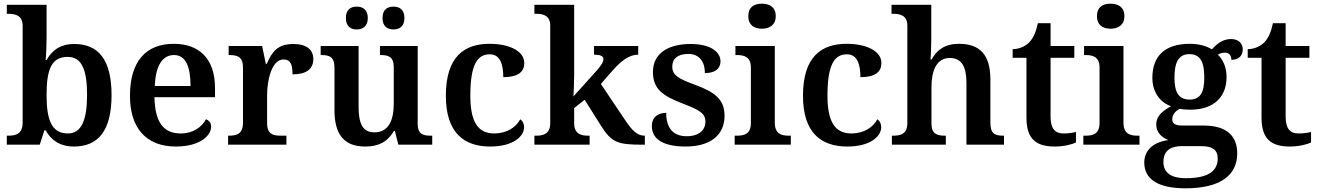

<svg xmlns="http://www.w3.org/2000/svg" viewBox="-20 -786 7163 1043"><path d="M381 10C514 10 586 -76 586 -270C586 -462 514 -547 384 -547C307 -547 262 -512 233 -460H228C231 -485 233 -549 233 -584V-760H17V-711H24C67 -711 103 -701 103 -644V-120C103 -58 65 -49 25 -49H17V0H196L221 -78H228C257 -26 304 10 381 10ZM349 -61C260 -61 233 -135 233 -270C233 -410 260 -477 348 -477C423 -477 453 -409 453 -271C453 -135 423 -61 349 -61Z M935 10C1069 10 1127 -51 1127 -98C1127 -119 1114 -133 1099 -138C1076 -96 1030 -61 962 -61C869 -61 822 -120 819 -258H1148V-308C1148 -466 1063 -548 924 -548C772 -548 686 -452 686 -265C686 -91 774 10 935 10ZM1015 -319H821C825 -428 862 -487 925 -487C990 -487 1015 -422 1015 -319Z M1219 0H1536V-49H1505C1464 -49 1431 -57 1431 -116V-270C1431 -347 1455 -463 1520 -463C1558 -463 1569 -437 1569 -382C1644 -382 1682 -411 1682 -465C1682 -514 1648 -547 1574 -547C1489 -547 1458 -506 1429 -439H1424L1404 -536H1222V-487H1225C1269 -487 1300 -478 1300 -419V-121C1300 -58 1267 -49 1222 -49H1219Z M2118 -626C2149 -626 2177 -642 2177 -688C2177 -735 2149 -750 2118 -750C2085 -750 2058 -735 2058 -688C2058 -642 2085 -626 2118 -626ZM1918 -626C1949 -626 1978 -642 1978 -688C1978 -735 1949 -750 1918 -750C1886 -750 1859 -735 1859 -688C1859 -642 1886 -626 1918 -626ZM1964 10C2031 10 2083 -11 2120 -75H2125L2144 0H2328V-49H2321C2281 -49 2249 -55 2249 -113V-536H2044V-487H2047C2088 -487 2119 -480 2119 -420V-223C2119 -128 2088 -67 2014 -67C1947 -67 1928 -120 1928 -206V-536H1722V-487H1725C1772 -487 1797 -476 1797 -417V-187C1797 -52 1852 10 1964 10Z M2643 10C2769 10 2827 -46 2827 -95C2827 -113 2820 -129 2806 -138C2783 -94 2732 -61 2665 -61C2573 -61 2535 -129 2535 -267C2535 -441 2576 -491 2641 -491C2698 -491 2714 -434 2714 -367C2801 -367 2828 -400 2828 -444C2828 -507 2750 -548 2639 -548C2505 -548 2402 -481 2402 -266C2402 -64 2501 10 2643 10Z M2883 0H3183V-49H3174C3140 -49 3099 -57 3099 -115V-199L3156 -244L3246 -101C3302 -13 3334 0 3469 0H3483V-49H3480C3442 -49 3413 -78 3377 -132L3244 -330L3306 -401C3358 -460 3401 -489 3447 -489V-536H3207V-489C3240 -489 3258 -482 3258 -465C3258 -451 3250 -435 3220 -401L3095 -262C3096 -268 3099 -341 3099 -376V-760H2883V-711H2894C2928 -711 2969 -703 2969 -647V-117C2969 -57 2929 -49 2894 -49H2883Z M3705 10C3837 10 3916 -51 3916 -157C3916 -248 3860 -287 3754 -326C3664 -359 3632 -378 3632 -424C3632 -466 3660 -493 3719 -493C3776 -493 3809 -455 3809 -389C3865 -389 3894 -413 3894 -453C3894 -502 3843 -547 3732 -547C3609 -547 3527 -496 3527 -395C3527 -302 3580 -265 3690 -223C3781 -188 3812 -170 3812 -125C3812 -80 3778 -46 3710 -46C3633 -46 3599 -95 3599 -173C3563 -173 3521 -156 3521 -101C3521 -32 3580 10 3705 10Z M4119 -630C4160 -630 4194 -650 4194 -698C4194 -748 4160 -766 4119 -766C4077 -766 4045 -748 4045 -698C4045 -650 4077 -630 4119 -630ZM3971 0H4276V-49H4264C4222 -49 4189 -61 4189 -120V-536H3975V-487H3984C4025 -487 4059 -475 4059 -420V-118C4059 -60 4026 -49 3984 -49H3971Z M4583 10C4709 10 4767 -46 4767 -95C4767 -113 4760 -129 4746 -138C4723 -94 4672 -61 4605 -61C4513 -61 4475 -129 4475 -267C4475 -441 4516 -491 4581 -491C4638 -491 4654 -434 4654 -367C4741 -367 4768 -400 4768 -444C4768 -507 4690 -548 4579 -548C4445 -548 4342 -481 4342 -266C4342 -64 4441 10 4583 10Z M4825 0H5118V-49H5114C5070 -49 5040 -58 5040 -115V-313C5040 -401 5067 -471 5139 -471C5206 -471 5230 -421 5230 -335V0H5434V-49H5431C5386 -49 5360 -58 5360 -120V-354C5360 -490 5302 -548 5189 -548C5114 -548 5069 -515 5041 -463H5035C5036 -476 5039 -527 5039 -570V-760H4823V-711H4834C4868 -711 4909 -703 4909 -647V-119C4909 -58 4874 -49 4832 -49H4825Z M5710 10C5760 10 5805 -2 5825 -12V-69C5804 -64 5782 -61 5757 -61C5710 -61 5687 -89 5687 -152V-472H5816V-536H5687V-660H5618C5608 -612 5593 -579 5572 -557C5551 -535 5517 -519 5481 -519V-472H5556V-147C5556 -31 5608 10 5710 10Z M6013 -630C6054 -630 6088 -650 6088 -698C6088 -748 6054 -766 6013 -766C5971 -766 5939 -748 5939 -698C5939 -650 5971 -630 6013 -630ZM5865 0H6170V-49H6158C6116 -49 6083 -61 6083 -120V-536H5869V-487H5878C5919 -487 5953 -475 5953 -420V-118C5953 -60 5920 -49 5878 -49H5865Z M6420 237C6611 237 6701 165 6701 47C6701 -45 6646 -104 6519 -104H6403C6362 -104 6348 -116 6348 -138C6348 -165 6368 -185 6389 -195C6402 -192 6429 -190 6444 -190C6579 -190 6643 -264 6643 -367C6643 -424 6623 -462 6596 -489C6607 -496 6619 -500 6635 -500C6657 -500 6669 -484 6669 -461C6714 -461 6731 -488 6731 -518C6731 -548 6710 -574 6667 -574C6620 -574 6587 -544 6563 -518C6537 -535 6494 -548 6444 -548C6305 -548 6240 -479 6240 -363C6240 -287 6280 -231 6341 -209C6289 -180 6261 -152 6261 -110C6261 -64 6294 -38 6327 -25C6253 -16 6196 25 6196 97C6196 187 6270 237 6420 237ZM6442 -245C6381 -245 6360 -288 6360 -364C6360 -443 6380 -492 6441 -492C6503 -492 6522 -445 6522 -365C6522 -287 6503 -245 6442 -245ZM6422 182C6336 182 6300 148 6300 94C6300 24 6351 8 6397 8H6506C6565 8 6595 27 6595 75C6595 139 6549 182 6422 182Z M6987 10C7037 10 7082 -2 7102 -12V-69C7081 -64 7059 -61 7034 -61C6987 -61 6964 -89 6964 -152V-472H7093V-536H6964V-660H6895C6885 -612 6870 -579 6849 -557C6828 -535 6794 -519 6758 -519V-472H6833V-147C6833 -31 6885 10 6987 10Z"/></svg>

Font: Noto Serif Devanagari SemiBold
Style: Regular
Weight: 600
Designer: Universal Thirst, Indian Type Foundry and the Monotype Design Team
Foundry: Monotype Imaging Inc.
Version: Version 2.004